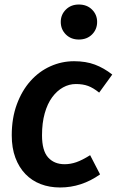

<svg xmlns="http://www.w3.org/2000/svg" viewBox="-20 -815 517 850"><path d="M266 -88Q292 -88 318 -97Q344 -106 379 -128L423 -43Q341 15 246 15Q199 15 160 0Q121 -15 92.5 -44.5Q64 -74 48 -117Q32 -160 32 -216Q32 -292 54.5 -353Q77 -414 115 -456.5Q153 -499 203 -521.5Q253 -544 308 -544Q360 -544 400 -529Q440 -514 477 -485L419 -405Q393 -426 370 -434.5Q347 -443 316 -443Q286 -443 259 -428Q232 -413 211 -384.5Q190 -356 178 -313.5Q166 -271 166 -216Q166 -148 193 -118Q220 -88 266 -88ZM329 -640Q294 -640 271.5 -662.5Q249 -685 249 -718Q249 -750 271.5 -772.5Q294 -795 329 -795Q365 -795 387.5 -772.5Q410 -750 410 -718Q410 -685 387.5 -662.5Q365 -640 329 -640Z"/></svg>

Font: Xgbmvzvtohvqztyvzapvmeyoton
Style: Regular
Weight: 500
Italic angle: -8°
Designer: Carrois Corporate & Edenspiekermann
Foundry: Carrois Corporate GbR & Edenspiekermann AG
Version: Version 2.001